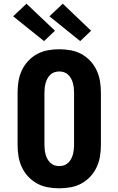

<svg xmlns="http://www.w3.org/2000/svg" viewBox="-20 -1009 640 1037"><path d="M300 8Q269 8 238.5 2.5Q208 -3 181 -17.5Q154 -32 132.5 -55Q111 -78 98 -106Q85 -134 80 -164.5Q75 -195 75 -226V-509Q75 -540 80 -570.5Q85 -601 98 -629Q111 -657 132.5 -680Q154 -703 181 -717.5Q208 -732 238.5 -737.5Q269 -743 300 -743Q331 -743 361.5 -737.5Q392 -732 419 -717.5Q446 -703 467.5 -680Q489 -657 502 -629Q515 -601 520 -570.5Q525 -540 525 -509V-226Q525 -195 520 -164.5Q515 -134 502 -106Q489 -78 467.5 -55Q446 -32 419 -17.5Q392 -3 361.5 2.5Q331 8 300 8ZM300 -112Q313 -112 325.5 -116Q338 -120 347.5 -129Q357 -138 363.5 -149.5Q370 -161 373.5 -174Q377 -187 378.5 -200Q380 -213 380 -226V-509Q380 -522 378.5 -535Q377 -548 373.5 -561Q370 -574 363.5 -585.5Q357 -597 347.5 -606Q338 -615 325.5 -619Q313 -623 300 -623Q287 -623 274.5 -619Q262 -615 252.5 -606Q243 -597 236.5 -585.5Q230 -574 226.5 -561Q223 -548 221.5 -535Q220 -522 220 -509V-226Q220 -213 221.5 -200Q223 -187 226.5 -174Q230 -161 236.5 -149.5Q243 -138 252.5 -129Q262 -120 274.5 -116Q287 -112 300 -112ZM413 -787 247 -921 319 -989 472 -843ZM218 -787 51 -921 123 -989 277 -843Z"/></svg>

Font: Iosevka Etoile Heavy
Style: Regular
Weight: 900
Designer: Belleve Invis
Foundry: Belleve Invis
Version: Version 22.1.2; ttfautohint (v1.8.4)